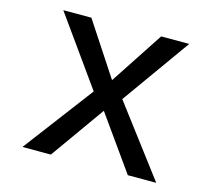

<svg xmlns="http://www.w3.org/2000/svg" viewBox="-112 -925 1225 1090"><g transform="rotate(15 500.0 -380.0)"><path d="M129.9 -785.2H294.9L500 -473.1L705.1 -785.2H870.1L584 -384.3L893.1 24.9H726.1L500 -293L273.9 24.9H106.9L416 -384.3Z"/></g></svg>

Font: BIZ UDPGothic
Style: Bold
Weight: 700
Designer: TypeBank Co., Ltd.
Foundry: Morisawa Inc.
Version: Version 1.051